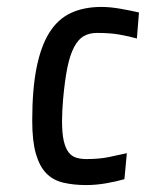

<svg xmlns="http://www.w3.org/2000/svg" viewBox="-20 -527 444 554"><path d="M339 -10Q315 -3 285.5 2Q256 7 229 7Q192 7 162.5 0Q133 -7 113.5 -27Q94 -47 83.5 -83.5Q73 -120 73 -179Q73 -269 85.5 -331.5Q98 -394 122.5 -433Q147 -472 184.5 -489.5Q222 -507 273 -507Q298 -507 329 -501.5Q360 -496 381 -491L375 -416Q349 -423 323 -427.5Q297 -432 260 -432Q238 -432 222 -423Q206 -414 194 -391.5Q182 -369 174.5 -332.5Q167 -296 162 -240Q159 -204 159 -178Q159 -142 164 -120.5Q169 -99 178 -87.5Q187 -76 200 -72Q213 -68 229 -68Q267 -68 295 -74Q323 -80 346 -85Z"/></svg>

Font: Share
Style: Italic
Weight: 400
Version: Version 1.002